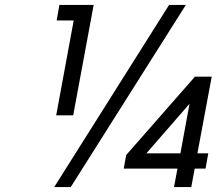

<svg xmlns="http://www.w3.org/2000/svg" viewBox="-20 -759 879 779"><path d="M279 -676H210L221 -739H360L277 -291H208ZM666 -739H734L267 0H200ZM492 -130 771 -448H839L781 -137H825L814 -75H770L756 0H686L700 -75H482ZM712 -137 749 -338 574 -137Z"/></svg>

Font: Involve Medium Oblique
Style: Italic
Weight: 500
Italic angle: -10.5°
Designer: Stefan Peev
Foundry: Context Ltd.
Version: Version 1.001